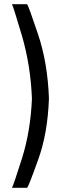

<svg xmlns="http://www.w3.org/2000/svg" viewBox="-20 -770 304 914"><path d="M37 -750Q43 -740 85 -598Q126 -456 132 -301Q126 -149 85 -17Q43 115 37 124H109Q116 118 161 -8Q207 -133 213 -301Q207 -471 161 -607Q116 -742 109 -750Z"/></svg>

Font: RazerF5
Style: Regular
Weight: 400
Foundry: Razer Inc.
Version: Version 2